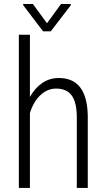

<svg xmlns="http://www.w3.org/2000/svg" viewBox="-20 -920 521 940"><path d="M126.5 -445.3Q149.9 -487.8 185.8 -512.9Q221.7 -538.1 268.1 -538.1Q406.2 -538.1 409.7 -354V0H356V-348.1Q355.5 -418.9 331.1 -452.6Q306.6 -486.3 254.4 -486.3Q211.9 -486.3 178 -454.3Q144 -422.4 126.5 -366.7V0H72.3V-750H126.5ZM210 -806.2 278.8 -900.4H326.7V-894.5L228.5 -766.6H190.9L93.3 -895V-900.4H141.1Z"/></svg>

Font: Roboto Condensed Light
Style: Regular
Weight: 300
Designer: Google
Version: Version 2.134; 2016